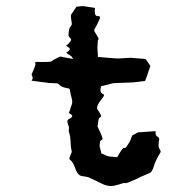

<svg xmlns="http://www.w3.org/2000/svg" viewBox="-20 -621 640 639"><path d="M295.9 -594.7C268.6 -598.6 253.9 -601.6 252.9 -600.6C251 -600.6 245.1 -599.6 234.4 -598.6C223.6 -583 217.8 -574.2 216.8 -572.3C214.8 -571.3 215.8 -561.5 218.8 -543.9C219.7 -540 217.8 -536.1 213.9 -531.2C210 -526.4 209 -518.6 208 -504.9C208 -501 210 -497.1 214.8 -493.2C219.7 -489.3 214.8 -480.5 200.2 -468.8C203.1 -466.8 207 -464.8 210.9 -460.9C214.8 -457 210.9 -452.1 200.2 -445.3C212.9 -437.5 218.8 -432.6 219.7 -431.6C218.8 -431.6 219.7 -429.7 223.6 -424.8C197.3 -429.7 184.6 -431.6 182.6 -432.6C181.6 -433.6 172.9 -429.7 156.2 -420.9C156.2 -419.9 155.3 -418.9 152.3 -417C149.4 -415 131.8 -414.1 99.6 -415C96.7 -415 96.7 -414.1 97.7 -410.2C99.6 -407.2 94.7 -394.5 85 -373C87.9 -366.2 88.9 -362.3 88.9 -361.3C89.8 -360.4 87.9 -357.4 85 -352.5C119.1 -347.7 136.7 -345.7 137.7 -345.7C137.7 -344.7 147.5 -344.7 167 -343.8C170.9 -344.7 174.8 -341.8 179.7 -336.9C184.6 -332 193.4 -329.1 207 -327.1C210.9 -326.2 212.9 -324.2 212.9 -320.3C212.9 -316.4 215.8 -305.7 219.7 -289.1C221.7 -282.2 219.7 -273.4 215.8 -264.6C212.9 -254.9 210.9 -248 209 -245.1C210.9 -244.1 214.8 -242.2 218.8 -238.3C222.7 -234.4 219.7 -229.5 209 -224.6C204.1 -221.7 203.1 -217.8 205.1 -211.9C207 -207 207 -203.1 209 -200.2C210 -197.3 210 -194.3 209 -190.4C208 -186.5 210 -179.7 212.9 -168.9C212.9 -168 213.9 -163.1 214.8 -151.4C215.8 -139.6 215.8 -133.8 215.8 -132.8C217.8 -122.1 218.8 -117.2 218.8 -116.2C219.7 -116.2 216.8 -110.4 211.9 -97.7C210 -93.8 210.9 -89.8 215.8 -86.9C220.7 -83 226.6 -73.2 232.4 -55.7C237.3 -43.9 243.2 -37.1 251 -35.2C257.8 -34.2 266.6 -33.2 274.4 -31.2C275.4 -30.3 283.2 -27.3 296.9 -20.5C310.5 -13.7 319.3 -9.8 323.2 -7.8C332 -3.9 340.8 -2 348.6 -2C352.5 -2 355.5 -2 359.4 -2.9C370.1 -5.9 377 -6.8 380.9 -8.8C389.6 -11.7 394.5 -12.7 396.5 -11.7C398.4 -9.8 409.2 -14.6 429.7 -23.4C438.5 -27.3 443.4 -29.3 444.3 -30.3C444.3 -31.2 456.1 -35.2 479.5 -45.9C484.4 -48.8 488.3 -55.7 492.2 -68.4C496.1 -81.1 502.9 -95.7 513.7 -113.3C514.6 -114.3 514.6 -114.3 514.6 -116.2C514.6 -118.2 513.7 -122.1 510.7 -126C506.8 -130.9 506.8 -141.6 509.8 -156.2C510.7 -161.1 507.8 -164.1 502.9 -167C498 -169.9 497.1 -175.8 498 -184.6C460.9 -181.6 442.4 -180.7 441.4 -180.7C440.4 -181.6 433.6 -177.7 419.9 -169.9L413.1 -152.3C414.1 -152.3 410.2 -147.5 404.3 -137.7C400.4 -130.9 396.5 -127 393.6 -128.9C390.6 -130.9 382.8 -121.1 370.1 -97.7C350.6 -99.6 341.8 -100.6 340.8 -100.6C339.8 -100.6 332 -103.5 317.4 -110.4L311.5 -134.8C311.5 -135.7 311.5 -138.7 312.5 -144.5C311.5 -150.4 314.5 -153.3 318.4 -155.3C323.2 -156.2 321.3 -164.1 314.5 -178.7C307.6 -193.4 303.7 -201.2 304.7 -202.1C305.7 -203.1 305.7 -209 307.6 -220.7C308.6 -226.6 310.5 -229.5 314.5 -231.4C318.4 -233.4 315.4 -241.2 305.7 -254.9C302.7 -258.8 301.8 -263.7 304.7 -269.5C306.6 -275.4 312.5 -284.2 323.2 -297.9C328.1 -303.7 326.2 -307.6 320.3 -309.6C314.5 -312.5 312.5 -320.3 316.4 -334C338.9 -338.9 351.6 -342.8 354.5 -343.8C358.4 -344.7 372.1 -344.7 396.5 -345.7C417 -346.7 427.7 -346.7 429.7 -347.7C430.7 -347.7 441.4 -348.6 462.9 -351.6C465.8 -358.4 467.8 -365.2 469.7 -369.1C470.7 -374 474.6 -384.8 480.5 -401.4L468.8 -418.9L463.9 -424.8C430.7 -427.7 415 -428.7 414.1 -428.7L381.8 -426.8C374 -425.8 359.4 -426.8 338.9 -428.7C318.4 -430.7 307.6 -431.6 305.7 -431.6C305.7 -434.6 305.7 -441.4 304.7 -453.1C303.7 -463.9 304.7 -469.7 304.7 -470.7C304.7 -482.4 305.7 -488.3 307.6 -489.3C309.6 -491.2 305.7 -499 295.9 -513.7C293 -517.6 293 -522.5 295.9 -526.4C298.8 -530.3 303.7 -540 311.5 -557.6C314.5 -564.5 312.5 -568.4 304.7 -567.4C296.9 -567.4 293.9 -576.2 295.9 -594.7Z"/></svg>

Font: Hermetico
Style: Regular
Weight: 400
Version: Version 1.0